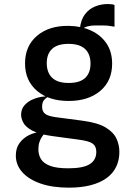

<svg xmlns="http://www.w3.org/2000/svg" viewBox="-20 -680 640 928"><path d="M312.5 227Q233 227 175.8 207Q118.5 187 87.5 152Q56.5 117 56.5 72Q56.5 35 75 10.5Q93.5 -14 120.5 -27Q147.5 -40 173 -41.5L199 -39Q192 -31.5 184 -20.5Q176 -9.5 170.8 6Q165.5 21.5 165.5 42Q165.5 68 178 88.8Q190.5 109.5 222 121.5Q253.5 133.5 310 133.5Q381.5 133.5 413.5 113.5Q445.5 93.5 445.5 54Q445.5 27 428 14.2Q410.5 1.5 361 -5L231.5 -22.5Q167 -31.5 135 -49.2Q103 -67 92.5 -87.5Q82 -108 82 -124.5Q82 -152.5 97.8 -170.5Q113.5 -188.5 136 -198.5Q158.5 -208.5 180.8 -212Q203 -215.5 215.5 -214Q201.5 -207 192.5 -196Q183.5 -185 183.5 -164Q183.5 -141 198.2 -129.8Q213 -118.5 250.5 -113.5L379.5 -96.5Q452.5 -87 490.8 -63.8Q529 -40.5 543 -9.8Q557 21 557 54Q557 94.5 541.2 126.8Q525.5 159 494.5 181.2Q463.5 203.5 418 215.2Q372.5 227 312.5 227ZM311.5 -192Q216 -192 158.5 -241.2Q101 -290.5 101 -373.5Q101 -458 159.2 -507.2Q217.5 -556.5 312.5 -555Q373 -554 420.2 -532.2Q467.5 -510.5 494.8 -470Q522 -429.5 522 -372Q522 -289 464.5 -240.5Q407 -192 311.5 -192ZM312 -279Q365.5 -279 391.5 -303.2Q417.5 -327.5 417.5 -372.5Q417.5 -418.5 391.2 -443.2Q365 -468 311 -468Q258 -468 232 -443.8Q206 -419.5 206 -375Q206 -329 232.2 -304Q258.5 -279 312 -279ZM372.5 -535.5 366 -540.5Q370.5 -584.5 390.5 -610.8Q410.5 -637 439.8 -648.8Q469 -660.5 500 -660.5Q510 -660.5 518.8 -659.5Q527.5 -658.5 533.5 -656V-551Q518 -553.5 506.2 -555.2Q494.5 -557 472 -557Q458 -557 440 -557Q422 -557 404.2 -552.8Q386.5 -548.5 372.5 -535.5Z"/></svg>

Font: Spline Sans Mono Medium
Style: Regular
Weight: 500
Monospace: yes
Version: Version 1.004